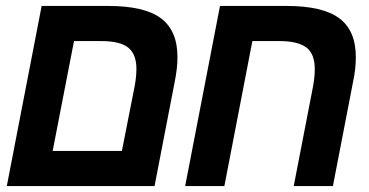

<svg xmlns="http://www.w3.org/2000/svg" viewBox="-20 -626 1240 646"><path d="M500 0H2.9L120.1 -606H344.2Q465.8 -606 521.5 -564.5Q577.1 -522.9 577.1 -434.1Q577.1 -396 567.9 -351.1ZM229 -487.8 157.2 -118.2H390.1L433.1 -335.9Q439 -368.7 439 -394Q439 -443.4 411.6 -465.6Q384.3 -487.8 320.8 -487.8Z M1039.1 -393.1Q1039.1 -445.3 1010.3 -466.6Q981.4 -487.8 920.9 -487.8H829.1L734.9 0H603L720.2 -606H944.3Q1065.9 -606 1121.6 -564.5Q1177.2 -522.9 1177.2 -434.1Q1177.2 -393.6 1168 -351.1L1100.1 0H968.3L1033.2 -335Q1039.1 -367.7 1039.1 -393.1Z"/></svg>

Font: Liberation Mono
Style: Bold Italic
Weight: 700
Italic angle: -12°
Monospace: yes
Designer: Steve Matteson
Foundry: Ascender Corporation
Version: Version 2.1.5